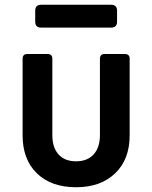

<svg xmlns="http://www.w3.org/2000/svg" viewBox="-20 -777 640 807"><path d="M300 10Q195 10 135 -48.5Q75 -107 75 -208V-530Q75 -550 95 -550H180Q200 -550 200 -530V-209Q200 -157 226 -128Q252 -99 300 -99Q347 -99 373.5 -128Q400 -157 400 -209V-530Q400 -550 420 -550H505Q525 -550 525 -530V-208Q525 -107 464 -48.5Q403 10 300 10ZM153 -661Q128 -661 128 -686V-732Q128 -757 153 -757H447Q472 -757 472 -732V-686Q472 -661 447 -661Z"/></svg>

Font: Pitagon Sans Mono
Style: Bold
Weight: 700
Monospace: yes
Designer: Travis Tran
Foundry: Pitagon
Version: Version 1.001; ttfautohint (v1.8.4.7-5d5b);gftools[0.9.26]